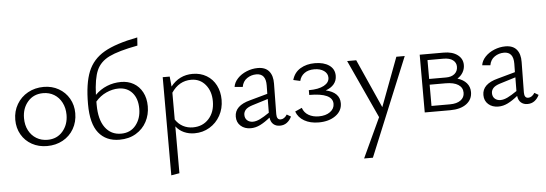

<svg xmlns="http://www.w3.org/2000/svg" viewBox="-58 -895 3890 1368"><g transform="rotate(-5 1887.0 -211.0)"><path d="M43 -202Q43 -263 72 -312.5Q101 -362 151.5 -390Q202 -418 265 -418Q324 -418 371.5 -391Q419 -364 446 -317Q473 -270 473 -212Q473 -150 444.5 -100.5Q416 -51 366 -23.5Q316 4 253 4Q193 4 145 -22.5Q97 -49 70 -96Q43 -143 43 -202ZM410 -206Q410 -255 390 -293.5Q370 -332 335.5 -353Q301 -374 257 -374Q189 -374 147.5 -326.5Q106 -279 106 -208Q106 -158 126 -120Q146 -82 181 -61Q216 -40 260 -40Q328 -40 369 -88Q410 -136 410 -206Z M992 -216Q992 -156 965.5 -106Q939 -56 889 -26Q839 4 771 4Q675 4 622 -62Q569 -128 569 -268Q569 -415 603.5 -500Q638 -585 721 -633Q804 -681 960 -711L956 -653Q818 -627 752.5 -595Q687 -563 661 -504Q635 -445 631 -329Q668 -366 715.5 -385.5Q763 -405 817 -405Q867 -405 906.5 -382.5Q946 -360 969 -317Q992 -274 992 -216ZM930 -204Q930 -276 893.5 -318Q857 -360 795 -360Q752 -360 707.5 -340Q663 -320 630 -281V-259Q630 -152 672 -95Q714 -38 786 -38Q853 -38 891.5 -86Q930 -134 930 -204Z M1520 -216Q1520 -154 1492 -103.5Q1464 -53 1415.5 -24Q1367 5 1308 5Q1267 5 1232.5 -10.5Q1198 -26 1175 -56V279L1116 289V-413H1166L1173 -341Q1234 -418 1330 -418Q1386 -418 1429.5 -392Q1473 -366 1496.5 -320Q1520 -274 1520 -216ZM1457 -211Q1457 -283 1418 -330Q1379 -377 1316 -377Q1229 -377 1175 -297V-105Q1197 -72 1229 -55Q1261 -38 1300 -38Q1370 -38 1413.5 -86Q1457 -134 1457 -211Z M2002 -54Q1989 -27 1968 -11.5Q1947 4 1918 4Q1890 4 1871.5 -12Q1853 -28 1849 -60Q1811 -29 1777.5 -12.5Q1744 4 1710 4Q1666 4 1638 -21Q1610 -46 1610 -87Q1610 -166 1722 -195L1848 -230L1849 -290Q1850 -375 1782 -375Q1745 -375 1715 -354.5Q1685 -334 1678 -294L1620 -299Q1625 -332 1651 -359.5Q1677 -387 1716 -403Q1755 -419 1796 -419Q1850 -419 1876.5 -387Q1903 -355 1902 -298L1899 -80Q1899 -40 1927 -40Q1940 -40 1952 -48Q1964 -56 1973 -71ZM1729 -41Q1752 -41 1780 -54.5Q1808 -68 1847 -95L1848 -193L1735 -158Q1700 -147 1686 -131Q1672 -115 1672 -95Q1672 -70 1688 -55.5Q1704 -41 1729 -41Z M2364 -118Q2364 -63 2316.5 -29Q2269 5 2196 5Q2135 5 2092.5 -19.5Q2050 -44 2035 -87L2084 -109Q2096 -74 2127 -56Q2158 -38 2200 -38Q2250 -38 2281 -60.5Q2312 -83 2312 -118Q2312 -196 2145 -196V-230Q2215 -230 2253.5 -251Q2292 -272 2292 -307Q2292 -337 2265.5 -356Q2239 -375 2196 -375Q2153 -375 2125.5 -355Q2098 -335 2090 -301L2041 -312Q2056 -365 2100 -391.5Q2144 -418 2204 -418Q2268 -418 2306.5 -391Q2345 -364 2345 -316Q2345 -281 2324 -256Q2303 -231 2265 -218Q2364 -195 2364 -118Z M2847 -413 2558 289H2495L2627 5L2435 -413H2500L2656 -64L2787 -413Z M3295 -116Q3295 -63 3252.5 -31.5Q3210 0 3136 0H2954V-413H3126Q3187 -413 3224 -385.5Q3261 -358 3261 -313Q3261 -285 3247 -260.5Q3233 -236 3207 -220Q3249 -207 3272 -180.5Q3295 -154 3295 -116ZM3006 -370V-235H3127Q3166 -235 3188.5 -254Q3211 -273 3211 -305Q3211 -334 3187.5 -352Q3164 -370 3120 -370ZM3242 -116Q3242 -153 3210.5 -173.5Q3179 -194 3119 -194H3006V-42H3138Q3187 -42 3214.5 -62Q3242 -82 3242 -116Z M3773 -54Q3760 -27 3739 -11.5Q3718 4 3689 4Q3661 4 3642.5 -12Q3624 -28 3620 -60Q3582 -29 3548.5 -12.5Q3515 4 3481 4Q3437 4 3409 -21Q3381 -46 3381 -87Q3381 -166 3493 -195L3619 -230L3620 -290Q3621 -375 3553 -375Q3516 -375 3486 -354.5Q3456 -334 3449 -294L3391 -299Q3396 -332 3422 -359.5Q3448 -387 3487 -403Q3526 -419 3567 -419Q3621 -419 3647.5 -387Q3674 -355 3673 -298L3670 -80Q3670 -40 3698 -40Q3711 -40 3723 -48Q3735 -56 3744 -71ZM3500 -41Q3523 -41 3551 -54.5Q3579 -68 3618 -95L3619 -193L3506 -158Q3471 -147 3457 -131Q3443 -115 3443 -95Q3443 -70 3459 -55.5Q3475 -41 3500 -41Z"/></g></svg>

Font: Ysabeau Semilight
Style: Regular
Weight: 300
Designer: Christian Thalmann (Catharsis Fonts)
Version: Version 0.003